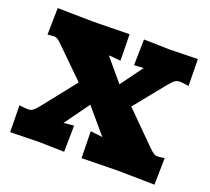

<svg xmlns="http://www.w3.org/2000/svg" viewBox="-106 -735 953 870"><g transform="rotate(20 370.0 -300.0)"><path d="M20 -127.9Q46.4 -124 62 -124Q76.2 -124 85.4 -130.9Q94.7 -137.7 111.8 -159.2L236.8 -316.9L103 -448.2Q86.4 -464.8 78.4 -470Q70.3 -475.1 61 -475.1Q59.1 -475.1 29.8 -472.2L32.2 -601.1L206.1 -598.1L378.9 -601.1L380.9 -474.1Q337.9 -479 323.2 -479L413.1 -372.1L491.2 -479Q482.4 -479 445.8 -476.1L448.2 -601.1L567.9 -598.1L708 -601.1L710 -472.2Q676.8 -477.1 667 -477.1Q652.8 -477.1 642.8 -469.7Q632.8 -462.4 616.2 -441.9L498 -295.9L640.1 -153.8Q658.2 -135.7 667.2 -129.9Q676.3 -124 686 -124Q692.4 -124 704.6 -125.7Q716.8 -127.4 720.2 -127.9L717.8 1L542 -2L366.2 1L363.8 -127.9L388.2 -125Q416.5 -121.1 421.9 -121.1L320.8 -240.2L234.9 -121.1Q237.3 -121.1 247.1 -122.3Q256.8 -123.5 264.2 -124L284.2 -126L282.2 1L162.1 -2L22 1Z"/></g></svg>

Font: Zantroke
Style: Regular
Weight: 500
Foundry: gluk
Version: Version 0.36